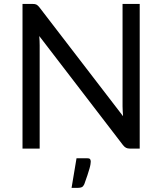

<svg xmlns="http://www.w3.org/2000/svg" viewBox="-20 -736 804 951"><path d="M672 -716.5V0H623.5Q612 0 604.2 -4Q596.5 -8 589 -17.5L174.5 -557.5Q175.5 -545 176 -533Q176.5 -521 176.5 -510.5V0H91.5V-716.5H141.5Q148 -716.5 152.5 -715.8Q157 -715 160.5 -713.2Q164 -711.5 167.5 -708.2Q171 -705 175 -700L589.5 -160.5Q588.5 -173.5 587.8 -185.8Q587 -198 587 -209V-716.5ZM412.5 48Q424 48 426.8 53.2Q429.5 58.5 429.5 64.5Q429.5 69 428.2 77.5Q427 86 423.2 99.2Q419.5 112.5 413.2 131.5Q407 150.5 397.5 176.5Q392.5 187.5 385.2 191Q378 194.5 365.5 194.5H334.5L359 48Z"/></svg>

Font: Lato 2
Style: Regular
Weight: 400
Designer: Lukasz Dziedzic with Adam Twardoch and Botio Nikoltchev
Foundry: tyPoland Lukasz Dziedzic
Version: Version 2.015; 2015-08-06; http://www.latofonts.com/